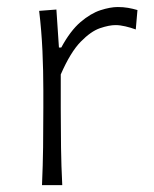

<svg xmlns="http://www.w3.org/2000/svg" viewBox="-20 -540 449 560"><path d="M102.5 0H161.6Q158.7 -57.1 158 -109.9Q157.2 -162.6 157.2 -224.6V-322.8Q185.5 -387.7 215.3 -418.2Q245.1 -448.7 271.7 -457.8Q298.3 -466.8 316.9 -466.8Q330.1 -466.8 345.7 -463.1Q361.3 -459.5 376 -454.1L380.9 -510.7Q367.7 -514.6 353.5 -517.1Q339.4 -519.5 323.7 -519.5Q301.8 -519.5 273.2 -510.3Q244.6 -501 214.8 -475.6Q185.1 -450.2 158.7 -401.4H151.9L144.5 -512.2L94.2 -508.3Q101.1 -450.7 103.8 -391.6Q106.4 -332.5 106.4 -277.3V-226.1Q106.4 -163.1 105.7 -110.1Q105 -57.1 102.5 0Z"/></svg>

Font: Pinar VF
Style: Regular
Weight: 300
Designer: Amin Abedi
Version: Version 2.000